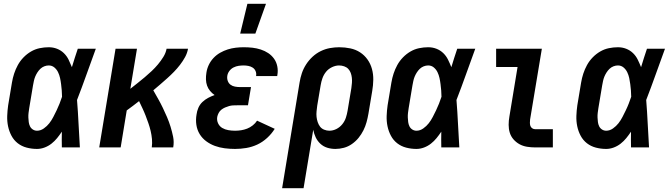

<svg xmlns="http://www.w3.org/2000/svg" viewBox="-20 -777 3540 1012"><path d="M175 8Q147 8 120.5 1Q94 -6 73.5 -22Q53 -38 40.5 -61.5Q28 -85 22.5 -111.5Q17 -138 18 -166Q19 -194 23 -222L43 -342Q47 -366 54.5 -389Q62 -412 74 -434Q86 -456 104 -474.5Q122 -493 143.5 -505.5Q165 -518 189 -523Q213 -528 237 -528Q260 -528 280.5 -520Q301 -512 316.5 -497Q332 -482 341.5 -462.5Q351 -443 359 -423Q366 -447 374 -471.5Q382 -496 390 -520H485Q460 -452 436 -384.5Q412 -317 386 -250Q391 -188 394 -125Q397 -62 401 0H306Q305 -21 305.5 -41.5Q306 -62 306 -83Q294 -65 281 -49Q268 -33 251.5 -20Q235 -7 215 0.5Q195 8 175 8ZM175 -88Q194 -88 211 -100Q228 -112 240 -127.5Q252 -143 261 -160.5Q270 -178 278.5 -195.5Q287 -213 294 -231Q301 -249 307 -267Q307 -284 305.5 -300.5Q304 -317 302 -333.5Q300 -350 296.5 -366Q293 -382 286 -396.5Q279 -411 266.5 -421.5Q254 -432 237 -432Q225 -432 213.5 -427.5Q202 -423 193 -414.5Q184 -406 177 -395Q170 -384 165.5 -373Q161 -362 158.5 -350Q156 -338 154 -327L134 -207Q132 -194 130.5 -182Q129 -170 129.5 -157.5Q130 -145 131.5 -133.5Q133 -122 138 -111.5Q143 -101 153 -94.5Q163 -88 175 -88Z M503 0 589 -520H702L667 -309Q686 -324 705 -339Q724 -354 743 -370Q762 -386 779.5 -402.5Q797 -419 812.5 -437.5Q828 -456 841 -477Q854 -498 858 -520H971Q967 -497 955.5 -476Q944 -455 929 -435.5Q914 -416 897 -398.5Q880 -381 861.5 -364.5Q843 -348 824.5 -332Q806 -316 788 -301Q801 -278 814 -255Q827 -232 838.5 -208Q850 -184 860.5 -159.5Q871 -135 879 -109Q887 -83 892.5 -56Q898 -29 893 0H780Q783 -22 781 -44Q779 -66 774 -87Q769 -108 762 -128Q755 -148 747.5 -167.5Q740 -187 731 -206Q722 -225 713 -244Q697 -231 680.5 -219Q664 -207 648 -195L616 0Z M1219 8Q1191 8 1164 4.5Q1137 1 1112.5 -8Q1088 -17 1067 -32.5Q1046 -48 1032.5 -70Q1019 -92 1015 -119Q1011 -146 1016 -174Q1018 -191 1025.5 -208.5Q1033 -226 1046.5 -239Q1060 -252 1077 -261Q1094 -270 1111 -276Q1098 -285 1087.5 -297.5Q1077 -310 1071.5 -325.5Q1066 -341 1065.5 -358.5Q1065 -376 1068 -394Q1071 -415 1080.5 -435Q1090 -455 1105.5 -471.5Q1121 -488 1140.5 -499Q1160 -510 1180.5 -516.5Q1201 -523 1222.5 -525.5Q1244 -528 1264 -528Q1288 -528 1310.5 -525.5Q1333 -523 1354.5 -516Q1376 -509 1394 -497Q1412 -485 1424.5 -467.5Q1437 -450 1441.5 -427.5Q1446 -405 1442 -382L1441 -376H1330V-378Q1332 -391 1327 -402.5Q1322 -414 1312 -420.5Q1302 -427 1289.5 -429.5Q1277 -432 1264 -432Q1251 -432 1237.5 -430Q1224 -428 1211 -421.5Q1198 -415 1189 -403Q1180 -391 1178 -377Q1176 -363 1180.5 -350.5Q1185 -338 1195 -330.5Q1205 -323 1218.5 -320.5Q1232 -318 1246 -318H1303L1287 -222H1230Q1219 -222 1208.5 -221.5Q1198 -221 1187.5 -218Q1177 -215 1166.5 -210.5Q1156 -206 1147 -199Q1138 -192 1132.5 -181.5Q1127 -171 1125 -161Q1122 -143 1129.5 -127Q1137 -111 1151.5 -102.5Q1166 -94 1183.5 -91Q1201 -88 1219 -88Q1235 -88 1251 -90.5Q1267 -93 1282.5 -99Q1298 -105 1312 -116Q1326 -127 1335 -141L1428 -98Q1412 -72 1388 -50Q1364 -28 1336 -15Q1308 -2 1278 3Q1248 8 1219 8ZM1246 -600 1284 -757H1382L1326 -600Z M1467 215 1559 -342Q1563 -367 1571 -391Q1579 -415 1593.5 -437.5Q1608 -460 1627.5 -478Q1647 -496 1670.5 -507.5Q1694 -519 1719 -523.5Q1744 -528 1768 -528Q1798 -528 1826.5 -522Q1855 -516 1878 -501Q1901 -486 1917 -463.5Q1933 -441 1940.5 -413.5Q1948 -386 1947.5 -356.5Q1947 -327 1942 -298L1922 -178Q1918 -155 1912 -133Q1906 -111 1895.5 -90Q1885 -69 1870 -50.5Q1855 -32 1835 -18Q1815 -4 1792.5 2Q1770 8 1748 8Q1725 8 1704.5 1.5Q1684 -5 1668.5 -19.5Q1653 -34 1644 -53Q1635 -72 1631 -93L1580 215ZM1716 -88Q1735 -88 1753 -97Q1771 -106 1784 -122Q1797 -138 1803 -156.5Q1809 -175 1812 -193L1832 -313Q1834 -327 1835 -340.5Q1836 -354 1834.5 -367.5Q1833 -381 1828.5 -393Q1824 -405 1815.5 -414Q1807 -423 1794 -427.5Q1781 -432 1767 -432Q1749 -432 1730 -423Q1711 -414 1698.5 -398.5Q1686 -383 1679.5 -364.5Q1673 -346 1670 -327L1652 -220Q1650 -205 1648.5 -190Q1647 -175 1648.5 -161Q1650 -147 1654.5 -133.5Q1659 -120 1667 -109.5Q1675 -99 1688.5 -93.5Q1702 -88 1716 -88Z M2175 8Q2147 8 2120.5 1Q2094 -6 2073.5 -22Q2053 -38 2040.5 -61.5Q2028 -85 2022.5 -111.5Q2017 -138 2018 -166Q2019 -194 2023 -222L2043 -342Q2047 -366 2054.5 -389Q2062 -412 2074 -434Q2086 -456 2104 -474.5Q2122 -493 2143.5 -505.5Q2165 -518 2189 -523Q2213 -528 2237 -528Q2260 -528 2280.5 -520Q2301 -512 2316.5 -497Q2332 -482 2341.5 -462.5Q2351 -443 2359 -423Q2366 -447 2374 -471.5Q2382 -496 2390 -520H2485Q2460 -452 2436 -384.5Q2412 -317 2386 -250Q2391 -188 2394 -125Q2397 -62 2401 0H2306Q2305 -21 2305.5 -41.5Q2306 -62 2306 -83Q2294 -65 2281 -49Q2268 -33 2251.5 -20Q2235 -7 2215 0.5Q2195 8 2175 8ZM2175 -88Q2194 -88 2211 -100Q2228 -112 2240 -127.5Q2252 -143 2261 -160.5Q2270 -178 2278.5 -195.5Q2287 -213 2294 -231Q2301 -249 2307 -267Q2307 -284 2305.5 -300.5Q2304 -317 2302 -333.5Q2300 -350 2296.5 -366Q2293 -382 2286 -396.5Q2279 -411 2266.5 -421.5Q2254 -432 2237 -432Q2225 -432 2213.5 -427.5Q2202 -423 2193 -414.5Q2184 -406 2177 -395Q2170 -384 2165.5 -373Q2161 -362 2158.5 -350Q2156 -338 2154 -327L2134 -207Q2132 -194 2130.5 -182Q2129 -170 2129.5 -157.5Q2130 -145 2131.5 -133.5Q2133 -122 2138 -111.5Q2143 -101 2153 -94.5Q2163 -88 2175 -88Z M2800 0Q2779 0 2757.5 -3.5Q2736 -7 2718 -17Q2700 -27 2686.5 -42.5Q2673 -58 2667 -77.5Q2661 -97 2661 -119Q2661 -141 2665 -163L2708 -424H2595V-520H2836L2774 -147Q2773 -138 2773 -129.5Q2773 -121 2775.5 -113.5Q2778 -106 2785 -101Q2792 -96 2801 -96H2894V0Z M3175 8Q3147 8 3120.5 1Q3094 -6 3073.5 -22Q3053 -38 3040.5 -61.5Q3028 -85 3022.5 -111.5Q3017 -138 3018 -166Q3019 -194 3023 -222L3043 -342Q3047 -366 3054.5 -389Q3062 -412 3074 -434Q3086 -456 3104 -474.5Q3122 -493 3143.5 -505.5Q3165 -518 3189 -523Q3213 -528 3237 -528Q3260 -528 3280.5 -520Q3301 -512 3316.5 -497Q3332 -482 3341.5 -462.5Q3351 -443 3359 -423Q3366 -447 3374 -471.5Q3382 -496 3390 -520H3485Q3460 -452 3436 -384.5Q3412 -317 3386 -250Q3391 -188 3394 -125Q3397 -62 3401 0H3306Q3305 -21 3305.5 -41.5Q3306 -62 3306 -83Q3294 -65 3281 -49Q3268 -33 3251.5 -20Q3235 -7 3215 0.5Q3195 8 3175 8ZM3175 -88Q3194 -88 3211 -100Q3228 -112 3240 -127.5Q3252 -143 3261 -160.5Q3270 -178 3278.5 -195.5Q3287 -213 3294 -231Q3301 -249 3307 -267Q3307 -284 3305.5 -300.5Q3304 -317 3302 -333.5Q3300 -350 3296.5 -366Q3293 -382 3286 -396.5Q3279 -411 3266.5 -421.5Q3254 -432 3237 -432Q3225 -432 3213.5 -427.5Q3202 -423 3193 -414.5Q3184 -406 3177 -395Q3170 -384 3165.5 -373Q3161 -362 3158.5 -350Q3156 -338 3154 -327L3134 -207Q3132 -194 3130.5 -182Q3129 -170 3129.5 -157.5Q3130 -145 3131.5 -133.5Q3133 -122 3138 -111.5Q3143 -101 3153 -94.5Q3163 -88 3175 -88Z"/></svg>

Font: Iosevka Curly
Style: Bold Italic
Weight: 700
Italic angle: -9°
Monospace: yes
Designer: Belleve Invis
Foundry: Belleve Invis
Version: Version 22.1.2; ttfautohint (v1.8.4)